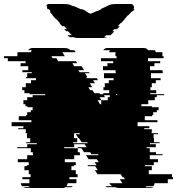

<svg xmlns="http://www.w3.org/2000/svg" viewBox="-81 -940 885 960"><path d="M779 -54H784V-44H758V-24H692Q692 -20 690 -16Q688 -12 686 -9H652Q648 -5 646 -4H686Q681 0 672 0H514Q508 0 503 -1.5Q498 -3 494 -4H453Q449 -6 445 -9H479Q474 -13 471 -17Q468 -21 466 -23V-24H531L518 -44H544L537 -54H532L522 -69H407L393 -89H408L395 -109H360L356 -114H402L392 -129H413L403 -144H362L349 -164H412L409 -169H376L370 -179H339L326 -199H309L306 -204H352L342 -219H290V-204H240V-199H308V-179H318V-169H319V-164H290V-144H243V-129H298V-114H288V-109H276V-89H298V-69H307V-54H266V-44H301V-24H257Q257 -20 255 -16Q253 -12 251 -9H283Q279 -5 277 -4H246Q241 0 232 0H51Q41 0 36 -4H68Q66 -5 62 -9H29Q27 -12 25 -16Q23 -20 23 -24H66V-44H31V-54H72V-69H63V-89H41V-109H53V-114H63V-129H8V-144H55V-164H84V-169H83V-179H73V-199H5V-204H55V-219H103V-224H50V-229H70V-249H54V-269H55V-274H47V-279H48V-294H10V-299H36V-309H-23V-329H76V-339H13V-359H49V-364H55V-379H73V-389H82V-404H56V-409H46V-419H36V-439H55V-454H82V-464H145V-469H67V-474H41V-489H30V-504H48V-524H74V-539H99V-549H49V-554H55V-574H78V-579H31V-589H60V-609H22V-624H47V-634H-42V-649H-61V-659H6V-673Q6 -677 7 -679H74Q74 -683 78 -689H60Q68 -700 82 -700H240Q251 -700 259 -697Q267 -694 272 -689H290Q294 -685 298 -679H231Q231 -678 231.5 -678Q232 -678 232 -677L243 -659H176L182 -649H201L210 -634H299L305 -624H281L290 -609H327L340 -589H311L317 -579H364L367 -574H344L356 -554H350L353 -549H403L409 -539H384L394 -524H368L380 -504H361L370 -489H381L391 -474H417L420 -469H435V-474H465V-489H436V-504H443V-524H463V-539H487V-549H439V-574H498V-579H497V-589H434V-609H456V-624H485V-634H424V-649H502V-659H496V-673Q496 -677 497 -679H464Q465 -683 469 -689H435Q443 -700 457 -700H638Q652 -700 660 -689H694Q696 -685 698 -679H731V-659H737V-649H659V-634H720V-624H691V-609H669V-589H732V-579H733V-574H674V-549H722V-539H698V-524H678V-504H671V-489H700V-474H670V-469H740V-464H703V-454H693V-439H660V-419H626V-409H678V-404H712V-389H703V-379H685V-364H679V-359H643V-339H706V-329H607V-309H666V-299H640V-294H678V-279H677V-274H709V-269H687V-249H689V-229H717V-224H669V-219H698V-204H652V-199H668V-179H699V-169H732V-164H668V-144H709V-129H688V-114H643V-109H678V-89H663V-69H779ZM505 -469H498L501 -464H505ZM438 -464 444 -454H417L426 -439H458V-454H468V-464ZM425 -439H407L419 -419H425ZM358 -224 355 -229H327L314 -249H311L298 -269H320L316 -274H290V-269H289V-249H305V-229H285V-224ZM587 -894H592L590 -891L583 -884H580L575 -879L561 -864H559L541 -844H543L524 -824H521L508 -809H518L504 -794H490L481 -784H491L477 -769Q476 -768 474.5 -767Q473 -766 472 -764H451Q444 -757 437 -754H455Q448 -750 436 -750H306Q295 -750 288 -754H270Q263 -757 256 -764H278Q277 -766 275.5 -767Q274 -768 273 -769L259 -784H250L240 -794H254L240 -809H230L216 -824H219L201 -844H199L181 -864H183L169 -879H172L168 -884H172L166 -891Q164 -893 164 -894H157Q154 -899 154 -904Q154 -906 154.5 -907Q155 -908 155 -909H150Q153 -920 165 -920H236Q246 -920 256 -919Q266 -918 276 -913L285 -909H290L323 -894H330L352 -884H347L358 -879H355L372 -871L390 -879L401 -884H404L426 -894H421L454 -909H452L461 -913Q472 -918 481.5 -919Q491 -920 501 -920H572Q585 -920 587 -909H589V-904Q589 -900 587 -894Z"/></svg>

Font: Rubik Glitch
Style: Regular
Weight: 400
Designer: Hubert and Fischer, NaN
Foundry: Hubert and Fischer, NaN
Version: Version 2.200